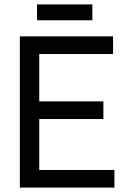

<svg xmlns="http://www.w3.org/2000/svg" viewBox="-20 -851 587 871"><path d="M399 -759V-831H148V-759ZM70 0H499V-80H158V-311H449V-391H158V-606H493V-686H70Z"/></svg>

Font: Archivo Narrow
Style: Regular
Weight: 400
Designer: Hector Gatti
Foundry: Omnibus-Type
Version: Version 1.003;PS 001.003;hotconv 1.0.70;makeotf.lib2.5.58329